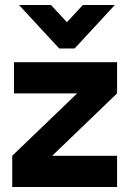

<svg xmlns="http://www.w3.org/2000/svg" viewBox="-20 -749 518 769"><path d="M217 -555 56 -729H184L248 -660L312 -729H440L279 -555ZM189 -125H449V0H29V-125L289 -375H36V-500H449V-375Z"/></svg>

Font: Haskoy ExtraBold
Style: Regular
Weight: 800
Designer: Ertekin Erdin
Foundry: Ertekin Erdin
Version: Version 2.000; ttfautohint (v1.8.4.7-5d5b)